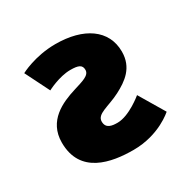

<svg xmlns="http://www.w3.org/2000/svg" viewBox="-127 -655 798 797"><g transform="rotate(-30 272.5 -256.5)"><path d="M233 -528C134 -528 61 -488 61 -488L119 -372C119 -372 179 -404 233 -404C272 -404 288 -397 288 -373C288 -346 252 -338 208 -324C140 -303 52 -265 52 -160C52 -9 190 15 295 15C419 15 493 -54 493 -54L421 -175C421 -175 351 -116 294 -116C269 -116 239 -119 239 -153C239 -190 295 -193 353 -223C405 -250 457 -286 457 -363C457 -468 368 -528 233 -528Z"/></g></svg>

Font: Sztylet
Style: Bd
Weight: 700
Foundry: Cannot Into Space Fonts, PlusOne Fonts
Version: Version 0.12